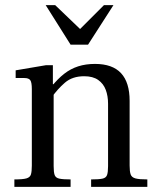

<svg xmlns="http://www.w3.org/2000/svg" viewBox="-20 -728 627 748"><path d="M335 0V-29Q365 -29 379 -32Q393 -35 397 -46Q401 -57 401 -81V-324Q401 -354 392 -378Q383 -402 362.5 -416.5Q342 -431 308 -431Q262 -431 233 -406Q204 -381 181 -348V-391Q205 -421 230 -440.5Q255 -460 284.5 -469.5Q314 -479 350 -479Q418 -479 451.5 -443Q485 -407 485 -335V-83Q485 -60 489 -48.5Q493 -37 507.5 -33Q522 -29 554 -29V0ZM36 0V-29Q69 -29 83 -33Q97 -37 100.5 -48.5Q104 -60 104 -83V-381Q104 -407 98 -415.5Q92 -424 75 -424H41V-454L159 -474H186V-400H189V-81Q189 -57 193 -46Q197 -35 211.5 -32Q226 -29 255 -29V0ZM255 -554 158 -708H195L292 -615L385 -708H422L323 -554Z"/></svg>

Font: Frank Ruhl Libre
Style: Regular
Weight: 400
Designer: Yanek Iontef
Foundry: Fontef
Version: Version 6.004